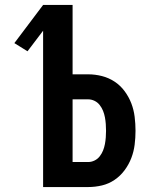

<svg xmlns="http://www.w3.org/2000/svg" viewBox="-20 -755 640 775"><path d="M154 0V-631L91 -548L38 -581L154 -735H273V-455H336Q364 -455 391.5 -448Q419 -441 442.5 -425.5Q466 -410 483 -387Q500 -364 510 -338Q520 -312 523.5 -283.5Q527 -255 527 -227Q527 -199 523.5 -171Q520 -143 510 -117Q500 -91 483 -68Q466 -45 442.5 -29Q419 -13 391.5 -6.5Q364 0 336 0ZM273 -101H336Q349 -101 361.5 -107Q374 -113 382.5 -124Q391 -135 396 -147.5Q401 -160 403.5 -173.5Q406 -187 407 -200.5Q408 -214 408 -227Q408 -241 407 -254.5Q406 -268 403.5 -281.5Q401 -295 396 -307.5Q391 -320 382.5 -331Q374 -342 361.5 -348Q349 -354 336 -354H273Z"/></svg>

Font: Iosevka Aile
Style: Bold
Weight: 700
Designer: Belleve Invis
Foundry: Belleve Invis
Version: Version 28.0.1; ttfautohint (v1.8.4)